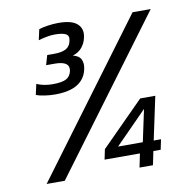

<svg xmlns="http://www.w3.org/2000/svg" viewBox="-75 -728 791 802"><g transform="rotate(-10 320.5 -327.0)"><path d="M159 -362Q137 -362 114 -365.5Q91 -369 79 -374L89 -419Q119 -406 157 -406Q196 -406 214 -415.5Q232 -425 237 -448Q245 -489 180 -489H143L155 -530H186Q218 -530 235.5 -540Q253 -550 257 -573Q262 -593 248 -601Q234 -609 201 -609Q184 -609 166 -605.5Q148 -602 131 -597L141 -642Q155 -647 178.5 -650.5Q202 -654 224 -654Q281 -654 304 -632.5Q327 -611 319 -576Q315 -554 300.5 -535.5Q286 -517 260 -509Q286 -503 294 -486Q302 -469 297 -446Q289 -405 255 -383.5Q221 -362 159 -362ZM59 0 537 -644H614L136 0ZM453 0 465 -58H315L324 -101L506 -284H570L531 -101H562L553 -58H522L510 0ZM380 -102H485L514 -238Z"/></g></svg>

Font: Kanit Light
Style: Italic
Weight: 300
Italic angle: -12°
Designer: Katatrad Team
Foundry: CadsonDemak
Version: Version 2.000; ttfautohint (v1.8.3)